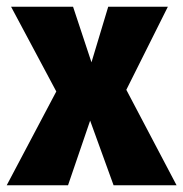

<svg xmlns="http://www.w3.org/2000/svg" viewBox="-35 -553 547 573"><path d="M342 -285 492 0H304L234 -193L168 0H-15L133 -280L-2 -533H183L238 -367L288 -533H466Z"/></svg>

Font: Fira Sans Condensed ExtraBold
Style: Regular
Weight: 800
Width: 3
Designer: Carrois Corporate & Edenspiekermann AG
Foundry: Carrois Corporate GbR & Edenspiekermann AG
Version: Version 4.203